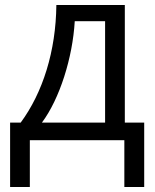

<svg xmlns="http://www.w3.org/2000/svg" viewBox="-20 -555 612 760"><path d="M474.1 -69.8H550.8V185.1H472.2V0H98.1V185.1H20V-69.8H62C149.4 -188.5 201.2 -352.1 203.1 -535.2H474.1ZM396 -69.8V-471.2H275.9C267.6 -326.7 216.3 -164.1 146 -69.8Z"/></svg>

Font: OpenSansEmoji
Style: Regular
Weight: 400
Foundry: MorbZ
Version: Version 1.000;PS 001.000;hotconv 1.0.70;makeotf.lib2.5.58329